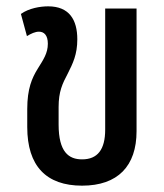

<svg xmlns="http://www.w3.org/2000/svg" viewBox="-20 -575 518 606"><path d="M239 11C352 11 411 -51 411 -161V-548H312V-166C312 -103 288 -72 239 -72C197 -72 165 -95 165 -182V-237C165 -286 177 -311 194 -343C210 -375 224 -403 224 -451C224 -512 199 -555 132 -555C107 -555 71 -549 46 -531L65 -461C78 -469 91 -475 103 -475C119 -475 131 -464 131 -437C131 -407 117 -387 99 -358C81 -329 66 -295 66 -231V-174C66 -51 126 11 239 11Z"/></svg>

Font: Noto Sans Thai Cond Med
Style: Regular
Weight: 500
Width: 3
Designer: Monotype Design Team
Foundry: Monotype Imaging Inc.
Version: Version 2.002